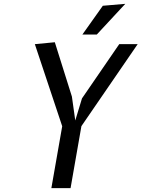

<svg xmlns="http://www.w3.org/2000/svg" viewBox="-20 -980 737 1000"><path d="M407 -467.5 601 -750H697L404 -323L347.5 0H247.5L304 -322.5L161.5 -750L265.5 -760L354.5 -477L372 -352.5ZM515.5 -950 632.5 -960 484 -800H409Z"/></svg>

Font: B612
Style: Italic
Weight: 400
Italic angle: -10°
Designer: Nicolas Chauveau, Thomas Paillot, Jonathan Favre-Lamarine, Jean-Luc Vinot
Foundry: AIRBUS
Version: Version 1.008